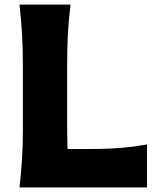

<svg xmlns="http://www.w3.org/2000/svg" viewBox="-20 -821 696 841"><path d="M65.4 0H624V-188.2Q585.3 -181.6 547.4 -177.1Q509.4 -172.5 465.7 -170.4Q421.9 -168.3 364.6 -168.3H275.9Q274.9 -198.1 274.5 -228.1Q274.1 -258.1 274.1 -291.5V-532.9Q274.1 -610.8 277.4 -672.9Q280.8 -734.9 288.9 -800.8H65.4Q72.8 -734.9 76.5 -672.9Q80.2 -610.8 80.2 -532.9V-260.9Q80.2 -185.4 76.5 -124.8Q72.8 -64.3 65.4 0Z"/></svg>

Font: Pinar FD VF
Style: Regular
Weight: 300
Designer: Amin Abedi
Version: Version 2.000